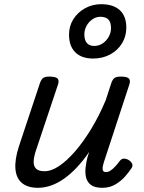

<svg xmlns="http://www.w3.org/2000/svg" viewBox="-20 -880 686 915"><path d="M161 15Q112 15 84.5 -8Q57 -31 53.5 -75.5Q50 -120 70 -182L170 -483Q177 -503 186.5 -509Q196 -515 215 -515Q246 -515 254.5 -505.5Q263 -496 256 -476L152 -165Q142 -136 140.5 -113Q139 -90 151 -77Q163 -64 192 -64Q225 -64 262 -89Q299 -114 338.5 -159.5Q378 -205 415.5 -267Q453 -329 484 -403L510 -483Q517 -503 526.5 -509Q536 -515 555 -515Q586 -515 594.5 -505.5Q603 -496 596 -476L475 -107Q470 -91 469 -80.5Q468 -70 472 -65Q476 -60 485 -60Q496 -60 506.5 -67Q517 -74 528 -85.5Q539 -97 550 -112Q558 -123 569 -124Q580 -125 594 -117Q608 -107 610.5 -97.5Q613 -88 607 -79Q596 -62 577 -40Q558 -18 530.5 -1.5Q503 15 468 15Q431 15 413 1Q395 -13 390 -35Q385 -57 388 -82Q391 -107 397 -131L405 -156Q377 -115 347 -83Q317 -51 286 -29Q255 -7 223.5 4Q192 15 161 15ZM424 -601Q369 -601 339 -630.5Q309 -660 309 -715Q309 -756 329.5 -788.5Q350 -821 385 -840.5Q420 -860 462 -860Q520 -860 551 -831.5Q582 -803 582 -748Q582 -707 561.5 -673.5Q541 -640 505 -620.5Q469 -601 424 -601ZM429 -661Q451 -661 469 -673Q487 -685 498 -704.5Q509 -724 509 -746Q509 -774 496.5 -787Q484 -800 458 -800Q438 -800 420.5 -788Q403 -776 392.5 -757Q382 -738 382 -716Q382 -689 394 -675Q406 -661 429 -661Z"/></svg>

Font: Playwrite DE LA
Style: Regular
Weight: 400
Designer: Veronika Burian, José Scaglione
Foundry: TypeTogether
Version: Version 1.002